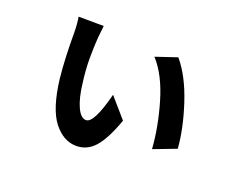

<svg xmlns="http://www.w3.org/2000/svg" viewBox="-102 -760 1205 981"><g transform="rotate(20 500.0 -269.5)"><path d="M301 -481Q301 -466 300 -455L299 -403Q299 -340 308 -273Q317 -193 338.5 -145.5Q360 -98 389 -98Q432 -98 475 -267L568 -160Q529 -51 487.5 -4Q446 43 387 43Q317 43 263.5 -25Q210 -93 191 -251Q180 -354 180 -496Q180 -523 177.5 -548.5Q175 -574 173 -582L310 -581Q301 -505 301 -481ZM880 -121 757 -74Q749 -192 711 -321Q673 -450 607 -522L723 -561Q788 -484 830 -356Q872 -228 880 -121Z"/></g></svg>

Font: Merged Yaku Han JP
Style: Bold
Weight: 700
Designer: Ryoko NISHIZUKA 西塚涼子 (kana, bopomofo & ideographs); Paul D. Hunt (Latin, Greek & Cyrillic); Sandoll Communications 산돌커뮤니
Foundry: Adobe
Version: Version 2.004